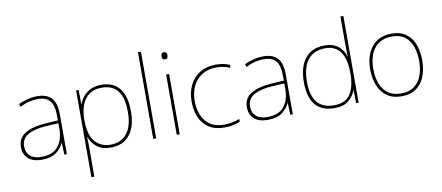

<svg xmlns="http://www.w3.org/2000/svg" viewBox="-82 -1092 3812 1657"><g transform="rotate(-10 1824.5 -264.0)"><path d="M264 -537Q346 -537 387 -492.5Q428 -448 428 -350V0H406L402 -103H400Q379 -57 334 -23.5Q289 10 208 10Q129 10 88.5 -28Q48 -66 48 -129Q48 -208 114.5 -247.5Q181 -287 299 -294L402 -300V-343Q402 -433 368 -472.5Q334 -512 264 -512Q224 -512 186.5 -503Q149 -494 106 -472L97 -498Q137 -516 178.5 -526.5Q220 -537 264 -537ZM301 -270Q199 -265 137.5 -232Q76 -199 76 -129Q76 -76 110 -45.5Q144 -15 208 -15Q308 -15 354.5 -72Q401 -129 402 -220V-275Z M824 -538Q929 -538 983 -469.5Q1037 -401 1037 -269Q1037 -136 978.5 -63Q920 10 814 10Q735 10 690 -27Q645 -64 628 -116H626Q628 -82 628 -49.5Q628 -17 628 15V232H602V-528H624L626 -402H628Q639 -437 664 -468Q689 -499 729 -518.5Q769 -538 824 -538ZM824 -513Q728 -513 678 -447.5Q628 -382 628 -265V-262Q628 -135 678.5 -75Q729 -15 814 -15Q906 -15 958 -79Q1010 -143 1010 -269Q1010 -393 963 -453Q916 -513 824 -513Z M1211 0H1185V-760H1211Z M1404 -721Q1422 -721 1426.5 -711.5Q1431 -702 1431 -690Q1431 -677 1426.5 -668Q1422 -659 1404 -659Q1389 -659 1384 -668Q1379 -677 1379 -690Q1379 -702 1384 -711.5Q1389 -721 1404 -721ZM1417 -528V0H1391V-528Z M1810 10Q1726 10 1672 -25.5Q1618 -61 1592.5 -122.5Q1567 -184 1567 -261Q1567 -342 1598.5 -404.5Q1630 -467 1688 -502.5Q1746 -538 1827 -538Q1863 -538 1892.5 -532Q1922 -526 1950 -514L1945 -489Q1915 -503 1885.5 -508Q1856 -513 1827 -513Q1755 -513 1703 -481Q1651 -449 1622.5 -392Q1594 -335 1594 -261Q1594 -193 1616.5 -137Q1639 -81 1686.5 -48Q1734 -15 1810 -15Q1846 -15 1881.5 -22Q1917 -29 1946 -41V-16Q1921 -6 1886 2Q1851 10 1810 10Z M2244 -537Q2326 -537 2367 -492.5Q2408 -448 2408 -350V0H2386L2382 -103H2380Q2359 -57 2314 -23.5Q2269 10 2188 10Q2109 10 2068.5 -28Q2028 -66 2028 -129Q2028 -208 2094.5 -247.5Q2161 -287 2279 -294L2382 -300V-343Q2382 -433 2348 -472.5Q2314 -512 2244 -512Q2204 -512 2166.5 -503Q2129 -494 2086 -472L2077 -498Q2117 -516 2158.5 -526.5Q2200 -537 2244 -537ZM2281 -270Q2179 -265 2117.5 -232Q2056 -199 2056 -129Q2056 -76 2090 -45.5Q2124 -15 2188 -15Q2288 -15 2334.5 -72Q2381 -129 2382 -220V-275Z M2774 10Q2660 10 2605 -58Q2550 -126 2550 -254Q2550 -391 2610 -464.5Q2670 -538 2782 -538Q2854 -538 2898.5 -502.5Q2943 -467 2959 -414H2961Q2960 -448 2959.5 -480Q2959 -512 2959 -543V-760H2985V0H2963L2961 -113H2959Q2941 -63 2897 -26.5Q2853 10 2774 10ZM2774 -15Q2874 -15 2916.5 -80.5Q2959 -146 2959 -263V-266Q2959 -386 2915 -449.5Q2871 -513 2782 -513Q2683 -513 2630 -448.5Q2577 -384 2577 -254Q2577 -134 2625.5 -74.5Q2674 -15 2774 -15Z M3589 -264Q3589 -187 3564.5 -124.5Q3540 -62 3489.5 -26Q3439 10 3360 10Q3284 10 3233.5 -26Q3183 -62 3158 -124Q3133 -186 3133 -264Q3133 -390 3194.5 -464Q3256 -538 3366 -538Q3446 -538 3495 -501.5Q3544 -465 3566.5 -403Q3589 -341 3589 -264ZM3160 -264Q3160 -191 3182 -134.5Q3204 -78 3248.5 -46.5Q3293 -15 3360 -15Q3430 -15 3474.5 -47Q3519 -79 3540.5 -135.5Q3562 -192 3562 -264Q3562 -333 3542.5 -389.5Q3523 -446 3480 -479.5Q3437 -513 3366 -513Q3267 -513 3213.5 -447Q3160 -381 3160 -264Z"/></g></svg>

Font: Noto Sans Cherokee Thin
Style: Regular
Weight: 100
Designer: Monotype Design Team
Foundry: Monotype Imaging Inc.
Version: Version 2.001; ttfautohint (v1.8.4.7-5d5b)